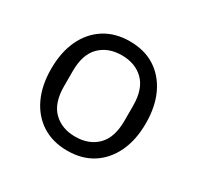

<svg xmlns="http://www.w3.org/2000/svg" viewBox="-122 -669 844 822"><g transform="rotate(30 300.0 -258.0)"><path d="M300 12Q228 12 175.5 -21.5Q123 -55 94.5 -115.5Q66 -176 66 -258Q66 -340 94.5 -400.5Q123 -461 175.5 -494.5Q228 -528 300 -528Q373 -528 425 -494.5Q477 -461 505.5 -400.5Q534 -340 534 -258Q534 -176 505.5 -115.5Q477 -55 425 -21.5Q373 12 300 12ZM300 -57Q367 -57 408 -97.5Q449 -138 449 -221V-295Q449 -378 408 -418.5Q367 -459 300 -459Q233 -459 192 -418.5Q151 -378 151 -295V-221Q151 -138 192 -97.5Q233 -57 300 -57Z"/></g></svg>

Font: Lilex Nerd Font
Style: Regular
Weight: 400
Designer: Mike Abbink, Paul van der Laan, Pieter van Rosmalen, Mikhael Khrustik
Foundry: Mikhael Khrustik
Version: Version 2.400; ttfautohint (v1.8.4.7-5d5b);Nerd Fonts 3.3.0